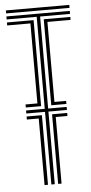

<svg xmlns="http://www.w3.org/2000/svg" viewBox="-56 -833 409 866"><g transform="rotate(-5 148.5 -400.0)"><path d="M56.2 -356V-369.8H110V-732H4.8V-745.5H125.5V-356ZM4.8 -786.5V-800H291.8V-786.5ZM110 0V-301.5H56.2V-315.2H125.5V0ZM171.5 0V-315.2H240V-301.5H187V0ZM171.5 -356V-745.5H291.8V-732H187V-369.8H240V-356ZM140.8 0V-328.8H56.2V-342.5H140.8V-759.2H4.8V-772.8H291.8V-759.2H156.2V-342.5H240V-328.8H156.2V0Z"/></g></svg>

Font: Big Shoulders Inline Display Thin Medium
Style: Regular
Weight: 500
Version: Version 2.002